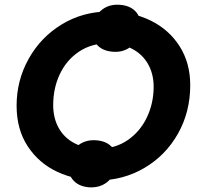

<svg xmlns="http://www.w3.org/2000/svg" viewBox="-20 -764 860 828"><path d="M51.6 -308.6Q51.6 -417 103.5 -510.2Q155.4 -603.4 246.5 -658.9Q337.6 -714.4 450.4 -714.4Q550.4 -714.4 629.9 -675.2Q709.4 -636 754.9 -564Q800.4 -492 800.4 -396.8Q800.4 -281.2 747.3 -187.3Q694.2 -93.4 602.6 -39.7Q511 14 400.6 14Q307.4 14 228 -22.6Q148.6 -59.2 100.1 -132.3Q51.6 -205.4 51.6 -308.6ZM642.6 -390Q642.6 -445 618.5 -487.6Q594.4 -530.2 549.5 -553.6Q504.6 -577 444.4 -577Q374.4 -577 320.9 -541.4Q267.4 -505.8 238.4 -445.1Q209.4 -384.4 209.4 -311Q209.4 -254.2 233.5 -211.5Q257.6 -168.8 302.3 -145.8Q347 -122.8 405.6 -122.8Q476.6 -122.8 530.4 -159.6Q584.2 -196.4 613.4 -257.7Q642.6 -319 642.6 -390ZM500.4 -743Q546.2 -738.8 569.3 -709.2Q592.4 -679.6 584 -633.6Q576.2 -587.6 543.4 -562.2Q510.6 -536.8 464.8 -541Q417.6 -545.2 394.4 -575.3Q371.2 -605.4 379.6 -651.8Q388 -697.8 420.6 -722.7Q453.2 -747.6 500.4 -743ZM397.6 -158.8Q443.8 -154.6 467 -124.8Q490.2 -95 481.8 -49.6Q473.4 -3 441.1 22.1Q408.8 47.2 362 43.6Q315.2 39 292.1 8.9Q269 -21.2 277.4 -67.2Q285.2 -113.2 318 -138.1Q350.8 -163 397.6 -158.8Z"/></svg>

Font: Fixel Italic Variable Display Thin
Style: Italic
Weight: 100
Italic angle: -10°
Designer: AlfaBravo + MacPaw
Foundry: Kyrylo Tkachov, Marchela Mozhyna, Serhii Makarenko, Maria Weinstein, Zakhar Kryvoshyya
Version: Version 1.210;Glyphs 3.2 (3217)